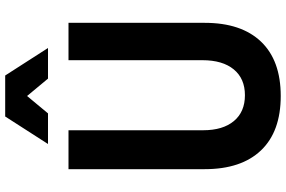

<svg xmlns="http://www.w3.org/2000/svg" viewBox="-201 -883 1102 740"><g transform="rotate(-90 350.0 -513.0)"><path d="M68 -800H218V-281Q218 -205 253.5 -162.5Q289 -120 353 -120Q417 -120 452.5 -163Q488 -206 488 -284V-800H632V-275Q632 -134 559.5 -58Q487 18 350 18Q213 18 140.5 -58Q68 -134 68 -275ZM165 -879 271 -1044H429L535 -879H417L309 -1009H391L283 -879Z"/></g></svg>

Font: Martian Mono SemiExpanded SemiBold
Style: Regular
Weight: 600
Monospace: yes
Version: Version 0.930